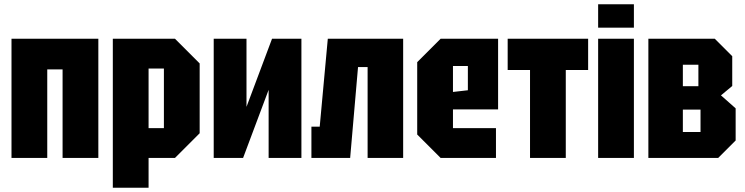

<svg xmlns="http://www.w3.org/2000/svg" viewBox="-20 -742 3500 902"><path d="M34 0V-560H442V0H274V-416H202V0Z M510 140V-560H802L918 -444V-116L802 0H678V140ZM750 -420H678V-140H750Z M1396 0H1242V-320L1122 0H984V-560H1138V-240L1258 -560H1396Z M1874 -560V0H1707V-427H1662L1625 0H1443V-147H1482L1520 -560Z M1940 -110V-450L2050 -560H2320V-228H2108V-140H2310V0H2050ZM2108 -310 2178 -318V-432H2108Z M2638 0V-413H2743V-560H2365V-413H2470V0Z M2790 0V-560H2958V0ZM2790 -612V-722H2958V-612Z M3026 -560V0H3354L3436 -82V-233L3367 -294L3420 -338V-478L3338 -560ZM3188 -337V-438H3261V-337ZM3188 -122V-227H3271V-122Z"/></svg>

Font: Tektur Condensed
Style: Bold
Weight: 700
Width: 3
Designer: Adam Jagosz
Foundry: Adam Jagosz
Version: Version 1.005;gftools[0.9.30]